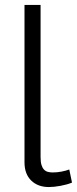

<svg xmlns="http://www.w3.org/2000/svg" viewBox="-20 -750 311 776"><path d="M79 -730H144V-116Q144 -96 147.5 -84Q151 -72 157.5 -65Q164 -58 173 -55.5Q182 -53 193 -53Q211 -53 229 -56.5Q247 -60 260 -65L271 -12Q252 -4 225 1Q198 6 178 6Q133 6 106 -20.5Q79 -47 79 -94Z"/></svg>

Font: Rising Sun Light
Style: Regular
Weight: 300
Designer: Matt McInerney, Pablo Impallari, Rodrigo Fuenzalida (Raleway font), Stephen Hutchings (Greek), Cristiano Sobral (main ch
Foundry: The Rising Sun Project Authors
Version: Version 4.327; ttfautohint (v1.8.4.7-5d5b-dirty)